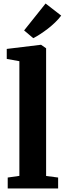

<svg xmlns="http://www.w3.org/2000/svg" viewBox="-20 -1075 369 1095"><path d="M90.5 -72V-726L18.5 -739V-796L212 -819.5H214.5L243 -799.5V-71.5L311.5 -62.5V0H24V-62.5ZM169.5 -857.5 117.5 -901.5 240 -1055 329 -986Q314 -966 294.2 -947Q274.5 -928 252.8 -911.2Q231 -894.5 210 -880.8Q189 -867 170 -857.5Z"/></svg>

Font: Merriweather 20pt ExtraBold
Style: Regular
Weight: 800
Version: Version 2.100